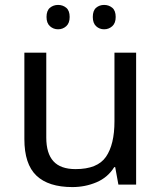

<svg xmlns="http://www.w3.org/2000/svg" viewBox="-20 -750 658 780"><path d="M533 -536V0H461L448 -71H444Q418 -29 372 -9.5Q326 10 274 10Q177 10 128 -36.5Q79 -83 79 -185V-536H168V-191Q168 -127 197 -95Q226 -63 287 -63Q376 -63 410.5 -113Q445 -163 445 -257V-536ZM169 -681Q169 -707 183 -718.5Q197 -730 216 -730Q235 -730 249 -718.5Q263 -707 263 -681Q263 -656 249 -643.5Q235 -631 216 -631Q197 -631 183 -643.5Q169 -656 169 -681ZM357 -681Q357 -707 370.5 -718.5Q384 -730 403 -730Q422 -730 436 -718.5Q450 -707 450 -681Q450 -656 436 -643.5Q422 -631 403 -631Q384 -631 370.5 -643.5Q357 -656 357 -681Z"/></svg>

Font: Noto Sans Kawi
Style: Regular
Weight: 400
Designer: Fadhl Haqq
Version: Version 1.000